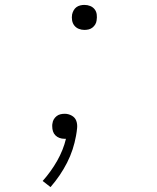

<svg xmlns="http://www.w3.org/2000/svg" viewBox="-20 -558 640 783"><path d="M324 -436Q312 -436 301 -440.5Q290 -445 283 -454Q276 -463 274 -475Q272 -487 274 -499Q276 -508 280.5 -516Q285 -524 292 -529Q299 -534 307.5 -536Q316 -538 324 -538Q337 -538 348 -533.5Q359 -529 366 -520Q373 -511 374.5 -499Q376 -487 374 -475Q373 -466 368.5 -458.5Q364 -451 357 -445.5Q350 -440 341.5 -438Q333 -436 324 -436ZM186 205 154 180Q188 142 213 98Q238 54 249 8Q247 8 245.5 8Q244 8 243 8Q232 8 222.5 4.5Q213 1 206 -6Q199 -13 196 -22.5Q193 -32 193 -43Q193 -46 193 -49Q193 -52 194 -55Q195 -64 199.5 -71.5Q204 -79 211 -84.5Q218 -90 226.5 -92Q235 -94 244 -94Q259 -94 272.5 -86.5Q286 -79 291 -65.5Q296 -52 294.5 -36Q293 -20 290 -4Q285 24 276 51.5Q267 79 253.5 105.5Q240 132 223 157Q206 182 186 205Z"/></svg>

Font: Iosevka Curly XLtExObl
Style: Regular
Weight: 200
Width: 7
Italic angle: -9°
Monospace: yes
Designer: Belleve Invis
Foundry: Belleve Invis
Version: Version 11.0.1; ttfautohint (v1.8.3)